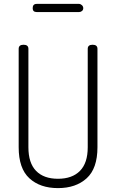

<svg xmlns="http://www.w3.org/2000/svg" viewBox="-20 -961 597 987"><path d="M76 -204V-710Q76 -731 101 -731Q126 -731 126 -710V-204Q126 -123 165.5 -82.5Q205 -42 278 -42Q351 -42 391 -82.5Q431 -123 431 -204V-710Q431 -731 456 -731Q481 -731 481 -710V-204Q481 -95 425.5 -44.5Q370 6 278 6Q186 6 131 -44.5Q76 -95 76 -204ZM148 -919Q148 -941 169 -941H386Q394 -941 401 -934.5Q408 -928 408 -919Q408 -910 401.5 -904.5Q395 -899 386 -899H169Q148 -899 148 -919Z"/></svg>

Font: Terminal Dosis
Style: Light
Weight: 300
Designer: EdgarTolentino, PabloImpallari, IginoMarini
Foundry: EdgarTolentino, PabloImpallari, IginoMarini
Version: Version 1.006